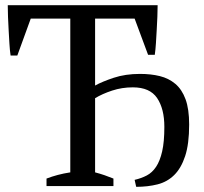

<svg xmlns="http://www.w3.org/2000/svg" viewBox="-20 -720 791 743"><path d="M712 -238Q712 -163 696.5 -116Q681 -69 654 -42.5Q627 -16 589.5 -6.5Q552 3 507 3L501 -24Q527 -30 548 -41Q569 -52 584 -74.5Q599 -97 607.5 -134Q616 -171 616 -229Q616 -299 588 -340.5Q560 -382 494 -382Q452 -382 414 -369.5Q376 -357 348 -340V-53Q367 -48 384.5 -42Q402 -36 419 -29V0H160V-29Q181 -37 203.5 -43Q226 -49 252 -53V-648H99L47 -505H21Q18 -525 16.5 -550.5Q15 -576 13.5 -602.5Q12 -629 11 -654.5Q10 -680 10 -700H590Q590 -680 589 -655.5Q588 -631 586.5 -605Q585 -579 583.5 -554Q582 -529 579 -508H553L501 -648H348V-389Q375 -404 420 -419Q465 -434 522 -434Q564 -434 598.5 -425.5Q633 -417 658.5 -395.5Q684 -374 698 -336Q712 -298 712 -238Z"/></svg>

Font: PT Serif
Style: Regular
Weight: 400
Designer: A.Korolkova, O.Umpeleva, V.Yefimov
Foundry: ParaType Ltd
Version: Version 1.000W OFL; ttfautohint (v1.6)